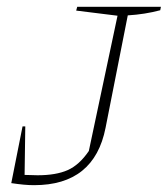

<svg xmlns="http://www.w3.org/2000/svg" viewBox="-20 -536 491 562"><path d="M13 0 46 -166H54L52 -24Q62 -24 71.5 -23.5Q81 -23 90 -23Q144 -23 178 -38Q212 -53 240 -94L324 -490L203 -505L206 -516H451L449 -506Q404 -494 354 -491L289 -162Q256 6 80 6Q65 6 49 4.5Q33 3 13 0Z"/></svg>

Font: Piazzolla SC Thin
Style: Italic
Weight: 100
Italic angle: -11.3°
Designer: Juan Pablo del Peral
Foundry: Huerta Tipografica
Version: Version 1.330